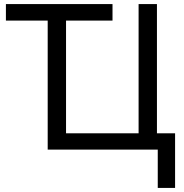

<svg xmlns="http://www.w3.org/2000/svg" viewBox="-20 -734 902 942"><path d="M754 188V0H214V-633H9V-714H532V-633H304V-80H660V-714H750V-80H839V188Z"/></svg>

Font: Go Noto Kurrent-Regular
Style: Regular
Weight: 400
Designer: Monotype Design Team
Foundry: Monotype Imaging Inc.
Version: Version 2.012; ttfautohint (v1.8.4.7-5d5b)